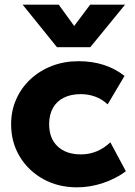

<svg xmlns="http://www.w3.org/2000/svg" viewBox="-20 -787 576 822"><path d="M310.1 15Q229 15 165.2 -20.3Q101.4 -55.6 64.5 -116.7Q27.6 -177.8 27.6 -255Q27.6 -312.9 49.4 -362Q71.1 -411.1 110.4 -447.8Q149.8 -484.5 202.4 -504.8Q255 -525 316.6 -525Q374.2 -525 423.8 -509.2Q473.2 -493.4 513.1 -462L440.9 -340.2Q416.4 -362.8 387.2 -373.4Q358 -384 326.1 -384Q283.8 -384 253.4 -368.9Q223 -353.8 206.7 -324.9Q190.4 -296.1 190.4 -255.2Q190.4 -194.5 226.8 -160.2Q263.1 -126 326.6 -126Q362.2 -126 394.1 -139.2Q426 -152.5 452.4 -177.8L518.9 -53.8Q476 -21.8 420.8 -3.4Q365.6 15 310.1 15ZM223.9 -585 76.9 -767H231.4L297.6 -675.8L365.9 -767H515.4L366.6 -585Z"/></svg>

Font: Geologica Thin
Style: Regular
Weight: 100
Version: Version 1.010;gftools[0.9.28]